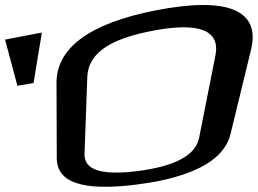

<svg xmlns="http://www.w3.org/2000/svg" viewBox="-151 -742 1021 761"><path d="M844 -545C882 -701 753 -757 467 -701C200 -649 72 -550 73 -412L74 -116C74 -18 176 16 387 -10C426 -15 464 -21 499 -29C620 -57 738 -107 763 -212ZM459 -621C640 -655 722 -621 703 -523L638 -195C624 -126 542 -83 395 -64C251 -46 182 -68 184 -132L195 -436C199 -547 316 -594 459 -621ZM-18 -413 15 -613 -131 -585 -82 -402Z"/></svg>

Font: Gamestation Warped
Style: Regular
Weight: 400
Designer: Jonas Hecksher
Foundry: Jonas Hecksher, Playtypeª, e-types AS
Version: Version 1.003